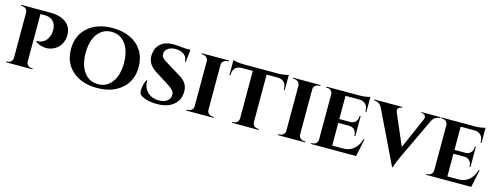

<svg xmlns="http://www.w3.org/2000/svg" viewBox="-21 -1272 5002 1940"><g transform="rotate(15 2479.5 -301.5)"><path d="M34.2 -600.1H330.6Q444.8 -600.1 502.2 -554.4Q559.6 -508.8 562.5 -434.6Q564 -396 552.5 -362.1Q541 -328.1 520.5 -304Q500 -279.8 471.2 -264.4Q442.4 -249 410.4 -244.9Q378.4 -240.7 343.5 -249Q308.6 -257.3 276.4 -278.8V-287.6Q278.3 -287.6 282 -287.4Q285.6 -287.1 296.4 -288.1Q307.1 -289.1 317.4 -292Q327.6 -294.9 341.3 -302Q355 -309.1 366.2 -319.6Q377.4 -330.1 387.9 -347.9Q398.4 -365.7 404.8 -388.7Q411.6 -417 410.6 -441.4Q409.2 -496.6 377.4 -528.6Q345.7 -560.5 290.5 -560.5H244.6V-63Q245.6 -40 260.7 -24.9Q275.9 -9.8 299.3 -9.8H311V0H34.7V-9.8H46.9Q69.3 -9.8 84.7 -24.9Q100.1 -40 100.6 -62.5V-537.6Q100.1 -560.1 84.5 -575Q68.8 -589.8 45.9 -589.8H34.2Z M987.3 -612.8Q1093.3 -612.8 1173.3 -575.2Q1253.4 -537.6 1297.6 -466.3Q1341.8 -395 1341.8 -299.8Q1341.8 -156.2 1244.6 -71.5Q1147.5 13.2 987.3 13.2Q827.6 13.2 730.7 -71.5Q633.8 -156.2 633.8 -299.8Q633.8 -443.8 730.7 -528.3Q827.6 -612.8 987.3 -612.8ZM987.3 -26.4Q1079.1 -26.4 1133.5 -100.1Q1188 -173.8 1188 -299.8Q1188 -426.3 1133.5 -499.8Q1079.1 -573.2 987.3 -573.2Q896 -573.2 841.6 -499.8Q787.1 -426.3 787.1 -299.8Q787.1 -173.8 841.6 -100.1Q896 -26.4 987.3 -26.4Z M1610.4 -415.5 1768.6 -318.4Q1856.4 -264.6 1850.6 -168.5Q1845.7 -83.5 1783 -35.2Q1720.2 13.2 1615.7 13.2Q1552.2 13.2 1502.7 -1.7Q1453.1 -16.6 1431.2 -40.5Q1420.4 -69.8 1427.7 -116.7Q1435.1 -163.6 1453.6 -192.4H1461.4Q1457 -122.6 1502.9 -74.5Q1548.8 -26.4 1627 -26.9Q1683.1 -27.3 1712.9 -53Q1742.7 -78.6 1742.7 -117.7Q1742.7 -142.6 1725.6 -162.4Q1708.5 -182.1 1668 -207.5L1525.4 -297.9Q1426.3 -360.8 1437 -461.4Q1443.4 -532.2 1491.9 -572.5Q1540.5 -612.8 1617.7 -612.8Q1675.8 -612.8 1747.6 -603.5H1801.8L1787.6 -472.7H1779.3Q1779.3 -518.6 1746.6 -545.7Q1713.9 -572.8 1654.8 -572.8Q1607.4 -572.8 1577.4 -551Q1547.4 -529.3 1545.4 -495.1Q1544.4 -481.9 1548.6 -470.7Q1552.7 -459.5 1563.2 -449.5Q1573.7 -439.5 1583.3 -432.9Q1592.8 -426.3 1610.4 -415.5Z M2205.1 0H1920.9V-10.3H1933.1Q1956.5 -10.3 1973.4 -25.4Q1990.2 -40.5 1990.7 -63V-537.1Q1990.2 -559.6 1973.4 -574.7Q1956.5 -589.8 1933.1 -589.8H1920.9V-600.1H2204.6V-589.8H2193.4Q2169.4 -589.8 2152.6 -575Q2135.7 -560.1 2134.8 -537.6V-63Q2135.3 -40.5 2152.3 -25.1Q2169.4 -9.8 2193.4 -9.8H2205.1Z M2827.6 -616.2V-457.5H2817.4V-466.8Q2817.9 -509.8 2793.7 -535.2Q2769.5 -560.5 2726.1 -561H2610.4V-62Q2610.8 -40 2627 -24.9Q2643.1 -9.8 2665.5 -9.8H2676.3V0H2399.9V-9.8H2410.6Q2433.6 -9.8 2449.5 -25.1Q2465.3 -40.5 2465.8 -63V-561H2350.1Q2306.6 -560.5 2282.7 -535.4Q2258.8 -510.3 2258.8 -466.8V-457.5H2248.5V-616.2Q2262.2 -610.8 2294.7 -606Q2327.1 -601.1 2353.5 -601.1H2722.7Q2750 -601.1 2783.9 -606.2Q2817.9 -611.3 2827.6 -616.2Z M3164.1 0H2879.9V-10.3H2892.1Q2915.5 -10.3 2932.4 -25.4Q2949.2 -40.5 2949.7 -63V-537.1Q2949.2 -559.6 2932.4 -574.7Q2915.5 -589.8 2892.1 -589.8H2879.9V-600.1H3163.6V-589.8H3152.3Q3128.4 -589.8 3111.6 -575Q3094.7 -560.1 3093.8 -537.6V-63Q3094.2 -40.5 3111.3 -25.1Q3128.4 -9.8 3152.3 -9.8H3164.1Z M3734.9 -184.1 3696.3 0H3693.8H3225.6V-10.3H3237.8Q3259.8 -10.3 3275.6 -25.4Q3291.5 -40.5 3292 -62.5V-538.1Q3291.5 -560.5 3275.9 -575.4Q3260.3 -590.3 3237.8 -590.3H3225.6V-600.1H3577.6Q3604.5 -600.1 3636.7 -605Q3668.9 -609.9 3681.6 -615.2V-456.1H3671.4V-465.3Q3671.4 -508.8 3647.2 -534.2Q3623 -559.6 3580.1 -560.1H3436V-317.4H3549.8Q3584.5 -317.9 3605.5 -340.1Q3626.5 -362.3 3626.5 -396.5V-402.8H3636.7V-191.4H3626.5V-198.2Q3626.5 -231.9 3606 -254.2Q3585.4 -276.4 3551.3 -277.3H3436V-40H3556.6Q3618.7 -40.5 3661.9 -78.4Q3705.1 -116.2 3725.1 -184.1Z M4220.2 -600.1H4418.9V-589.8H4411.6Q4390.1 -589.8 4369.4 -577.4Q4348.6 -564.9 4335.4 -539.1L4131.8 -108.9Q4087.4 -10.3 4085 13.2H4076.2L3810.5 -537.1Q3796.9 -564 3776.4 -576.9Q3755.9 -589.8 3734.4 -589.8H3727.5V-600.1H4020.5V-590.8H4012.7Q3993.7 -590.8 3981.4 -575Q3969.2 -559.1 3978.5 -534.2L4118.7 -208.5L4261.7 -534.2Q4272 -559.1 4260 -575Q4248 -590.8 4228.5 -590.8H4220.2Z M4939.5 -184.1 4900.9 0H4898.4H4430.2V-10.3H4442.4Q4464.4 -10.3 4480.2 -25.4Q4496.1 -40.5 4496.6 -62.5V-538.1Q4496.1 -560.5 4480.5 -575.4Q4464.8 -590.3 4442.4 -590.3H4430.2V-600.1H4782.2Q4809.1 -600.1 4841.3 -605Q4873.5 -609.9 4886.2 -615.2V-456.1H4876V-465.3Q4876 -508.8 4851.8 -534.2Q4827.6 -559.6 4784.7 -560.1H4640.6V-317.4H4754.4Q4789.1 -317.9 4810.1 -340.1Q4831.1 -362.3 4831.1 -396.5V-402.8H4841.3V-191.4H4831.1V-198.2Q4831.1 -231.9 4810.5 -254.2Q4790 -276.4 4755.9 -277.3H4640.6V-40H4761.2Q4823.2 -40.5 4866.5 -78.4Q4909.7 -116.2 4929.7 -184.1Z"/></g></svg>

Font: Cinzel Bold
Style: Regular
Weight: 700
Designer: Natanael Gama
Version: Version 1.001;PS 001.001;hotconv 1.0.56;makeotf.lib2.0.21325